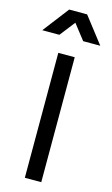

<svg xmlns="http://www.w3.org/2000/svg" viewBox="-188 -1054 643 1106"><g transform="rotate(15 133.0 -501.0)"><path d="M83 0H181V-745H83ZM-40 -847H62L133 -938L204 -847H306L186 -1002H79Z"/></g></svg>

Font: Mluvka Medium
Style: Regular
Weight: 500
Designer: Modified by Jiří Krblich, Original typeface by Gumpita Rahayu
Foundry: Gumpita Rahayu & Jiří Krblich
Version: Version 2.000;Glyphs 3.1.1 (3134)